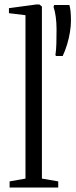

<svg xmlns="http://www.w3.org/2000/svg" viewBox="-20 -839 338 859"><path d="M94 -40V-771L20 -780V-802.5L142.5 -819H156L167.5 -810V-40L240.5 -27.5V0H23V-27.5ZM260.5 -588.5H230.5L228 -593Q231.5 -616 232.2 -644.8Q233 -673.5 233 -707.5Q233 -736.5 229.5 -763.2Q226 -790 219.5 -808L222.5 -816.5H290.5Q294 -805 295.8 -787.2Q297.5 -769.5 297.5 -746.5Q297.5 -723.5 293 -695.5Q288.5 -667.5 280 -639.5Q271.5 -611.5 260.5 -588.5Z"/></svg>

Font: Merriweather 96pt Light
Style: Regular
Weight: 300
Version: Version 2.100